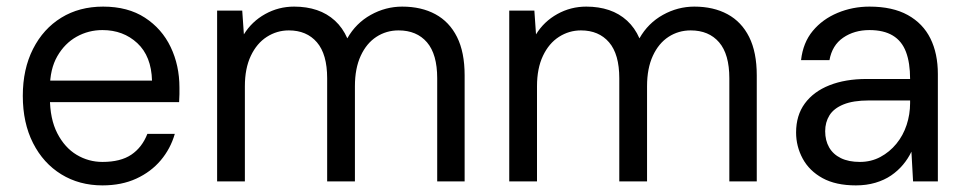

<svg xmlns="http://www.w3.org/2000/svg" viewBox="-20 -549 2923 581"><path d="M290 12Q220 12 165.5 -21.5Q111 -55 80 -116Q49 -177 49 -259Q49 -340 80 -401Q111 -462 165.5 -495.5Q220 -529 292 -529Q367 -529 418.5 -495.5Q470 -462 496.5 -406.5Q523 -351 523 -284Q523 -274 523 -264Q523 -254 522 -240H112V-305H440Q438 -379 395.5 -418.5Q353 -458 290 -458Q248 -458 212 -438Q176 -418 153.5 -379Q131 -340 131 -282V-254Q131 -189 153.5 -145.5Q176 -102 212 -80.5Q248 -59 290 -59Q345 -59 377.5 -81Q410 -103 426 -144H509Q496 -99 466.5 -64Q437 -29 392.5 -8.5Q348 12 290 12Z M637 0V-517H713L718 -445Q742 -484 782.5 -506.5Q823 -529 870 -529Q908 -529 939 -518.5Q970 -508 993.5 -486.5Q1017 -465 1031 -433Q1057 -479 1102 -504Q1147 -529 1197 -529Q1255 -529 1297.5 -506Q1340 -483 1363 -437Q1386 -391 1386 -321V0H1303V-312Q1303 -385 1272 -421Q1241 -457 1186 -457Q1149 -457 1119 -437.5Q1089 -418 1071.5 -380Q1054 -342 1054 -288V0H970V-312Q970 -385 939 -421Q908 -457 854 -457Q818 -457 787.5 -437.5Q757 -418 739 -380Q721 -342 721 -288V0Z M1521 0V-517H1597L1602 -445Q1626 -484 1666.5 -506.5Q1707 -529 1754 -529Q1792 -529 1823 -518.5Q1854 -508 1877.5 -486.5Q1901 -465 1915 -433Q1941 -479 1986 -504Q2031 -529 2081 -529Q2139 -529 2181.5 -506Q2224 -483 2247 -437Q2270 -391 2270 -321V0H2187V-312Q2187 -385 2156 -421Q2125 -457 2070 -457Q2033 -457 2003 -437.5Q1973 -418 1955.5 -380Q1938 -342 1938 -288V0H1854V-312Q1854 -385 1823 -421Q1792 -457 1738 -457Q1702 -457 1671.5 -437.5Q1641 -418 1623 -380Q1605 -342 1605 -288V0Z M2570 12Q2509 12 2469 -10Q2429 -32 2409 -69Q2389 -106 2389 -148Q2389 -200 2415.5 -236Q2442 -272 2490 -291Q2538 -310 2602 -310H2734Q2734 -359 2721.5 -392Q2709 -425 2681.5 -441.5Q2654 -458 2611 -458Q2565 -458 2531.5 -435Q2498 -412 2490 -367H2404Q2410 -420 2439.5 -455.5Q2469 -491 2514.5 -510Q2560 -529 2611 -529Q2681 -529 2727 -503.5Q2773 -478 2795.5 -432.5Q2818 -387 2818 -325V0H2743L2738 -90Q2728 -69 2712.5 -50.5Q2697 -32 2676.5 -18Q2656 -4 2629 4Q2602 12 2570 12ZM2582 -59Q2616 -59 2644 -74Q2672 -89 2692.5 -114Q2713 -139 2723.5 -171Q2734 -203 2734 -237V-245H2609Q2562 -245 2532.5 -233Q2503 -221 2490 -200Q2477 -179 2477 -152Q2477 -124 2489 -103Q2501 -82 2524.5 -70.5Q2548 -59 2582 -59Z"/></svg>

Font: DM Sans 11pt
Style: Regular
Weight: 400
Version: Version 4.004;gftools[0.9.30]